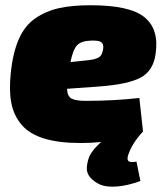

<svg xmlns="http://www.w3.org/2000/svg" viewBox="-20 -534 630 733"><path d="M501 83 516 157Q467 175 426.5 178Q386 181 363 171Q340 161 325 144Q310 127 311.5 105Q313 83 322 61Q335 36 366 8Q331 12 289 12Q205 12 149 -5Q93 -22 63 -57Q33 -92 23.5 -139.5Q14 -187 21 -254Q29 -333 52 -385Q75 -437 115.5 -464.5Q156 -492 205.5 -503Q255 -514 326 -514Q476 -514 532 -468Q588 -422 574 -328Q565 -263 516.5 -237.5Q468 -212 361 -204L236 -195Q237 -167 252.5 -158Q268 -149 307 -149Q416 -149 512 -160L526 -32Q484 13 469 59Q464 76 471 81.5Q478 87 501 83ZM249 -297 306 -303Q342 -306 356.5 -314.5Q371 -323 374 -349Q376 -366 366.5 -373Q357 -380 328 -379Q291 -378 275 -362Q259 -346 249 -297Z"/></svg>

Font: Exo 2.0 Black
Style: Italic
Weight: 900
Italic angle: -8°
Designer: Natanael Gama
Version: Version 1.001;PS 001.001;hotconv 1.0.70;makeotf.lib2.5.58329